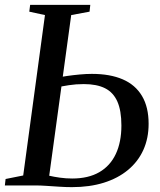

<svg xmlns="http://www.w3.org/2000/svg" viewBox="-25 -763 658 790"><path d="M271 7Q246 7 219.2 5.2Q192.5 3.5 167 1.8Q141.5 0 120.5 0H-5L-2 -26.5L70.5 -41L160 -701L95.5 -715L99 -743H346.5L343.5 -715L268 -701L177.5 -40Q196.5 -35.5 221.5 -32Q246.5 -28.5 272 -28.5Q338.5 -28.5 383.5 -54.5Q428.5 -80.5 451.5 -129.5Q474.5 -178.5 474.5 -246.5Q474.5 -308 457.8 -345.5Q441 -383 407 -400Q373 -417 320 -417Q287 -417 258.5 -412.5Q230 -408 208.5 -404L210.5 -443Q227 -447 251.5 -450.5Q276 -454 302.8 -456.5Q329.5 -459 353 -459Q428 -459 480 -436.5Q532 -414 559.2 -368.2Q586.5 -322.5 586.5 -253.5Q586.5 -194 564.8 -146Q543 -98 501.8 -63.8Q460.5 -29.5 402.2 -11.2Q344 7 271 7Z"/></svg>

Font: Merriweather 96pt
Style: Italic
Weight: 400
Italic angle: -7.8°
Version: Version 2.101